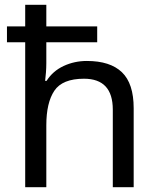

<svg xmlns="http://www.w3.org/2000/svg" viewBox="-20 -780 658 800"><path d="M173 -760V-670H385V-604H173V-517Q173 -498 171.5 -478.5Q170 -459 168 -443H174Q200 -484 245 -505Q290 -526 342 -526Q439 -526 488 -479Q537 -432 537 -329V0H450V-323Q450 -452 330 -452Q240 -452 206.5 -402Q173 -352 173 -258V0H85V-604H9V-670H85V-760Z"/></svg>

Font: Noto Sans Mayan Numerals
Style: Regular
Weight: 400
Designer: Monotype Design Team
Foundry: Monotype Imaging Inc.
Version: Version 2.001; ttfautohint (v1.8.4.7-5d5b)